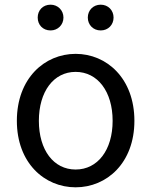

<svg xmlns="http://www.w3.org/2000/svg" viewBox="-20 -787 646 820"><path d="M303 13C436 13 554 -91 554 -271C554 -452 436 -557 303 -557C170 -557 52 -452 52 -271C52 -91 170 13 303 13ZM303 -63C209 -63 146 -146 146 -271C146 -396 209 -480 303 -480C397 -480 461 -396 461 -271C461 -146 397 -63 303 -63ZM196 -657C227 -657 251 -681 251 -712C251 -743 227 -767 196 -767C163 -767 141 -743 141 -712C141 -681 163 -657 196 -657ZM410 -657C442 -657 465 -681 465 -712C465 -743 442 -767 410 -767C378 -767 355 -743 355 -712C355 -681 378 -657 410 -657Z"/></svg>

Font: Noto Sans Mono CJK SC
Style: Regular
Weight: 400
Designer: Ryoko NISHIZUKA 西塚涼子 (kana, bopomofo & ideographs); Paul D. Hunt (Latin, Greek & Cyrillic); Sandoll Communications 산돌커뮤니
Foundry: Adobe
Version: Version 2.004;hotconv 1.0.118;makeotfexe 2.5.65603